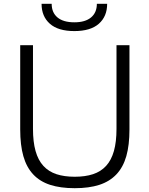

<svg xmlns="http://www.w3.org/2000/svg" viewBox="-20 -977 784 1007"><path d="M86 -298V-740H153V-301Q153 -233 166.5 -185Q180 -137 207.5 -107Q235 -77 276 -63.5Q317 -50 372 -50Q427 -50 468 -63.5Q509 -77 536.5 -107Q564 -137 577.5 -185Q591 -233 591 -301V-740H659V-298Q659 -216 642.5 -158Q626 -100 590.5 -62.5Q555 -25 501 -7.5Q447 10 372 10Q297 10 243 -7.5Q189 -25 154 -62.5Q119 -100 102.5 -158Q86 -216 86 -298ZM198 -957H251Q251 -911 281.5 -885.5Q312 -860 370 -860Q427 -860 457.5 -885.5Q488 -911 488 -957H542Q542 -891 498.5 -852.5Q455 -814 370 -814Q285 -814 241.5 -852.5Q198 -891 198 -957Z"/></svg>

Font: EncodeSans
Style: Light
Weight: 300
Designer: Pablo Impallari, Andres Torresi
Foundry: Pablo Impallari, Andres Torresi
Version: Version 1.000; ttfautohint (v1.4.1)